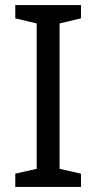

<svg xmlns="http://www.w3.org/2000/svg" viewBox="-20 -734 379 754"><path d="M298 0H40V-52L124 -71V-642L40 -662V-714H298V-662L214 -642V-71L298 -52Z"/></svg>

Font: hexlhindi05
Style: Book
Weight: 400
Designer: Jelle Bosma - Monotype Design Team
Foundry: Monotype Imaging Inc.
Version: Version 2.003